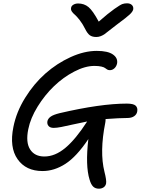

<svg xmlns="http://www.w3.org/2000/svg" viewBox="-20 -1012 841 1147"><path d="M738.8 -992.2Q757.8 -992.2 768.1 -981.9Q778.3 -971.7 775.9 -956.1Q773.4 -943.4 756.3 -926.8Q739.3 -910.2 678.2 -865.2Q659.2 -851.1 635.5 -832Q611.8 -813 603.3 -807.1Q594.7 -801.3 582 -796.1Q569.3 -791 555.2 -791Q530.8 -791 516.4 -801.5Q502 -812 487.8 -840.8Q473.1 -870.1 455.6 -892.6Q438 -915 426.8 -924.3Q415.5 -933.6 408.9 -943.8Q402.3 -954.1 404.8 -965.8Q406.7 -977.1 418.7 -984.1Q430.7 -991.2 446.8 -991.2Q482.9 -991.2 508.8 -969.7Q534.7 -948.2 569.8 -882.8Q627 -933.1 663.1 -958.5Q699.2 -983.9 711.7 -988Q724.1 -992.2 738.8 -992.2ZM300.8 -248Q279.8 -248 270 -259.3Q260.3 -270.5 263.2 -288.1Q267.1 -304.2 283 -315.4Q298.8 -326.7 335.9 -335.9Q581.1 -393.1 737.8 -393.1Q777.3 -393.1 790.5 -380.6Q803.7 -368.2 799.8 -346.2Q796.9 -328.6 781.5 -317.9Q766.1 -307.1 740.2 -307.1Q695.3 -307.1 610.8 -300.8Q610.8 -287.6 608.9 -278.8Q574.2 -105 604 14.2Q617.2 65.4 613.8 84Q610.8 99.1 598.9 107.2Q586.9 115.2 570.8 115.2Q549.3 115.2 536.4 102.5Q523.4 89.8 515.1 61Q489.3 -22 507.8 -181.2Q437.5 -76.2 370.8 -33.2Q304.2 9.8 233.9 9.8Q134.8 9.8 85 -61Q35.2 -131.8 60.1 -253.9Q77.6 -342.8 129.9 -427.2Q182.1 -511.7 251.2 -572.8Q320.3 -633.8 401.9 -670.9Q483.4 -708 558.1 -708Q624.5 -708 655 -686.3Q685.5 -664.6 679.2 -631.8Q674.8 -613.8 662.8 -603.3Q650.9 -592.8 636.2 -592.8Q627.4 -592.8 620.4 -596.7Q613.3 -600.6 607.7 -605.5Q602.1 -610.4 585.7 -614.3Q569.3 -618.2 543.9 -618.2Q488.3 -618.2 423.1 -584.2Q357.9 -550.3 302.5 -497.1Q247.1 -443.8 204.6 -375Q162.1 -306.2 148.9 -240.2Q132.8 -161.6 159.9 -119.4Q187 -77.1 245.1 -77.1Q309.1 -77.1 370.8 -128.9Q432.6 -180.7 500 -285.2V-286.1Q463.4 -279.3 418.5 -269Q373.5 -258.8 346.2 -253.4Q318.8 -248 300.8 -248Z"/></svg>

Font: Shantell Sans Irregular
Style: Italic
Weight: 400
Italic angle: -11.31°
Designer: Stephen Nixon, Anya Danilova, Shantell Martin
Foundry: Arrow Type
Version: Version 1.006;[9816181b4]